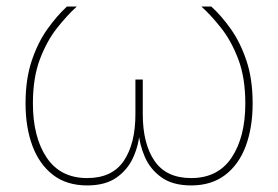

<svg xmlns="http://www.w3.org/2000/svg" viewBox="-20 -561 851 587"><path d="M246.6 5.9Q184.1 5.9 142.3 -26.1Q100.6 -58.1 79.3 -114.7Q58.1 -171.4 58.1 -244.6Q58.1 -318.8 76.9 -375Q95.7 -431.2 124.8 -471.9Q153.8 -512.7 184.6 -541H214.8Q185.1 -514.2 154.1 -474.9Q123 -435.5 101.8 -379.4Q80.6 -323.2 80.6 -244.6Q80.6 -142.1 122.6 -79.3Q164.6 -16.6 246.6 -16.6Q322.8 -16.6 358.4 -69.1Q394 -121.6 394 -211.9V-317.9H416.5V-211.9Q416.5 -121.6 452.4 -69.1Q488.3 -16.6 564.5 -16.6Q646.5 -16.6 688.2 -79.3Q730 -142.1 730 -244.6Q730 -323.2 708.7 -379.4Q687.5 -435.5 656.5 -474.9Q625.5 -514.2 595.7 -541H626Q657.2 -512.7 686 -471.9Q714.8 -431.2 733.6 -375.2Q752.4 -319.3 752.4 -244.6Q752.4 -171.4 731.4 -114.7Q710.4 -58.1 668.5 -26.1Q626.5 5.9 564.5 5.9Q508.3 5.9 473.9 -18.6Q439.5 -43 422.9 -81.1Q406.2 -119.1 403.3 -160.6H407.2Q404.8 -119.1 387.9 -81.1Q371.1 -43 336.9 -18.6Q302.7 5.9 246.6 5.9Z"/></svg>

Font: Inter 17pt Thin
Style: Regular
Weight: 250
Version: Version 4.001;git-66647c0bb